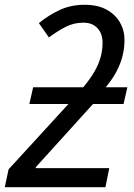

<svg xmlns="http://www.w3.org/2000/svg" viewBox="-36 -785 561 805"><path d="M-16 0 0 -75 251 -349H87L103 -419H313Q342 -454 359.5 -484Q377 -514 385.5 -544Q394 -574 394 -606Q394 -644 372.5 -667Q351 -690 314 -690Q273 -690 238.5 -672Q204 -654 169 -628L127 -688Q167 -721 214 -743Q261 -765 319 -765Q373 -765 410 -745Q447 -725 466.5 -691.5Q486 -658 486 -617Q486 -583 477.5 -549.5Q469 -516 451.5 -483.5Q434 -451 407 -419H498L482 -349H354L114 -84V-80H422L406 0Z"/></svg>

Font: Noto Sans Display
Style: Italic
Weight: 400
Italic angle: -12°
Designer: Monotype Design Team
Foundry: Monotype Imaging Inc.
Version: Version 2.003